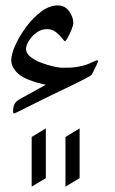

<svg xmlns="http://www.w3.org/2000/svg" viewBox="-20 -319 430 716"><path d="M346.2 -91.3Q346.2 -90.3 340.6 -77.9Q335 -65.4 328.6 -53Q322.3 -40.5 320.8 -39.1Q319.3 -37.1 298.1 -25.9Q276.9 -14.6 244.1 1.2Q211.4 17.1 174.3 34.7Q138.7 51.8 106.9 67.9Q75.2 84 54.9 94Q34.7 104 33.2 104Q29.8 104 29.3 101.1Q28.8 98.1 28.8 95.7Q28.8 79.1 34.4 68.6Q40 58.1 55.2 49.8L150.9 -2.9Q75.2 -19.5 48.6 -43.5Q22 -67.4 22 -94.2Q22 -116.7 37.4 -150.9Q52.7 -185.1 77.9 -219Q103 -252.9 133.8 -275.9Q164.6 -298.8 195.3 -298.8Q222.2 -298.8 237.8 -277.1Q253.4 -255.4 253.4 -232.4Q253.4 -225.1 246.8 -208.7Q240.2 -192.4 232.7 -178.7Q225.1 -165 221.7 -165Q220.2 -165 211.7 -176.3Q203.1 -187.5 189 -199Q174.8 -210.4 155.3 -210.4Q133.8 -210.4 116 -197.3Q98.1 -184.1 87.6 -166.7Q77.1 -149.4 77.1 -136.7Q77.1 -119.6 94.2 -106.4Q111.3 -93.3 135 -84.5Q158.7 -75.7 180.2 -71Q201.7 -66.4 210.4 -66.4Q226.1 -66.4 237.8 -66.7Q249.5 -66.9 262.7 -68.8Q295.9 -73.7 317.4 -84Q338.9 -94.2 341.8 -94.2Q346.2 -94.2 346.2 -91.3ZM150.9 345.2 98.1 377V191.9L150.9 159.7ZM276.9 345.2 224.1 377V191.9L276.9 159.7Z"/></svg>

Font: Scheherazade New Rohingya
Style: Regular
Weight: 400
Designer: SIL International
Foundry: SIL International
Version: Version 3.000 ; LngRng